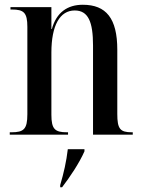

<svg xmlns="http://www.w3.org/2000/svg" viewBox="-20 -566 602 807"><path d="M21 0H266V-10H261C211 -10 196 -23 196 -84V-345C196 -460 232 -522 294 -522C351 -522 371 -474 371 -375V0H538V-10H534C485 -10 473 -24 473 -87V-357C473 -489 426 -546 328 -546C264 -546 217 -514 198 -444H196V-536H24V-526H30C80 -526 95 -513 95 -453V-86C95 -23 80 -10 28 -10H21ZM233 212V221H241C274 178 313 120 335 70V61H265C259 113 248 161 233 212Z"/></svg>

Font: Noto Serif Display Condensed Medium
Style: Regular
Weight: 500
Width: 3
Designer: Monotype Design Team
Foundry: Monotype Imaging Inc.
Version: Version 2.009